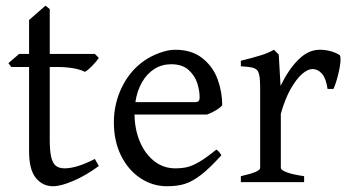

<svg xmlns="http://www.w3.org/2000/svg" viewBox="-20 -645 1242 680"><path d="M83 -107.9V-407.7H20L9.8 -421.4L47.9 -454.1H83V-574.2L141.1 -625L156.2 -612.8V-454.1H315.9L330.1 -439.9Q320.3 -425.8 305.2 -410.4Q290 -395 280.8 -390.6Q246.6 -407.7 181.6 -407.7H156.2V-149.9Q156.2 -110.4 161.4 -88.6Q166.5 -66.9 177.7 -57.9Q189 -48.8 209 -48.8Q251 -48.8 315.9 -82L330.1 -57.1Q284.2 -23.4 239.7 -4.4Q195.3 14.6 168 14.6Q130.9 14.6 106.9 -14.9Q83 -44.4 83 -107.9Z M456.5 -239.3Q457 -188 474.9 -144.5Q492.7 -101.1 525.4 -75Q558.1 -48.8 601.1 -48.8Q624.5 -48.8 643.1 -53.2Q661.6 -57.6 686.3 -72Q710.9 -86.4 746.1 -115.2Q754.9 -110.4 764.2 -95.2Q721.2 -47.9 690.7 -24.7Q660.2 -1.5 633.8 6.6Q607.4 14.6 571.3 14.6Q521 14.6 477.8 -13.7Q434.6 -42 408.9 -93.5Q383.3 -145 383.3 -211.9Q383.3 -278.3 412.1 -336.9Q440.9 -395.5 491.2 -430.2Q514.2 -446.3 544.7 -457.5Q575.2 -468.8 600.1 -468.8Q659.7 -468.8 697.3 -438.5Q734.9 -408.2 751 -363.5Q767.1 -318.8 767.1 -272Q751.5 -254.4 713.4 -239.3ZM668.5 -283.2Q679.2 -283.2 683.1 -286.9Q687 -290.5 687 -300.8Q687 -323.7 678.7 -350.3Q670.4 -377 647.9 -397.2Q625.5 -417.5 586.4 -417.5Q553.2 -417.5 526.6 -400.6Q500 -383.8 482.7 -353.3Q465.3 -322.8 459.5 -283.2Z M1140.1 -330.1Q1134.8 -367.2 1120.4 -383.8Q1106 -400.4 1085.9 -400.4Q1070.3 -400.4 1050 -383.1Q1029.8 -365.7 1009.5 -330.1Q989.3 -294.4 974.6 -242.2V-50.8Q974.6 -43 994.4 -35.2Q1014.2 -27.3 1057.1 -21V0H833V-21Q867.2 -28.8 884.3 -35.9Q901.4 -43 901.4 -50.8V-335Q901.4 -364.3 898.4 -377.9Q895.5 -391.6 890.1 -397Q883.8 -403.3 872.1 -406Q860.4 -408.7 833 -410.2V-429.7Q878.9 -441.4 904.1 -449.2Q929.2 -457 950.2 -468.8L967.3 -451.7L973.6 -340.8Q1002 -399.4 1037.1 -434.1Q1072.3 -468.8 1112.3 -468.8Q1150.4 -468.8 1182.1 -450.7Q1186 -448.2 1186 -435.1Q1186 -415.5 1178.2 -383.1Q1170.4 -350.6 1161.1 -330.1Z"/></svg>

Font: David Libre
Style: Regular
Weight: 400
Version: Version 1.000